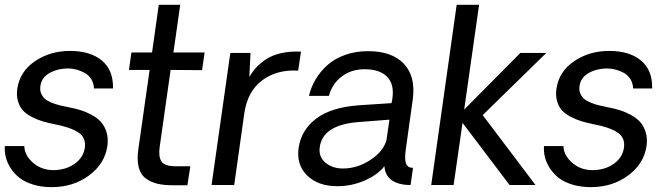

<svg xmlns="http://www.w3.org/2000/svg" viewBox="-22 -770 2774 799"><path d="M192.9 8.8Q150.4 8.8 115.7 -2Q81.1 -12.7 59.1 -30Q37.1 -47.4 22.5 -70.1Q7.8 -92.8 2.2 -115.7Q-3.4 -138.7 -2 -162.1H79.1Q80.1 -123.5 115.7 -92.5Q151.4 -61.5 202.1 -62Q253.4 -63 289.3 -88.9Q325.2 -114.7 331.1 -155.8Q336.4 -197.8 303.5 -219.2Q270.5 -240.7 205.1 -252.9Q176.8 -258.8 155.3 -265.1Q133.8 -271.5 110.8 -283.2Q87.9 -294.9 74 -309.8Q60.1 -324.7 53 -347.9Q45.9 -371.1 49.8 -399.9Q60.1 -472.2 123.3 -515.1Q186.5 -558.1 269 -558.1Q354.5 -558.1 402.3 -517.8Q450.2 -477.5 448.2 -401.9H369.1Q368.2 -424.3 357.4 -441.2Q346.7 -458 330.3 -466.8Q314 -475.6 298.6 -479.7Q283.2 -483.9 268.1 -484.9Q222.2 -486.3 186.5 -467.5Q150.9 -448.7 146 -411.1Q143.6 -394 149.4 -380.6Q155.3 -367.2 165 -358.6Q174.8 -350.1 192.9 -342.8Q210.9 -335.4 226.6 -331.8Q242.2 -328.1 266.1 -323.2Q293.5 -317.9 315.2 -311Q336.9 -304.2 360.6 -291.3Q384.3 -278.3 398.9 -261.7Q413.6 -245.1 421.4 -219.5Q429.2 -193.8 424.8 -162.1Q414.1 -88.4 348.4 -39.8Q282.7 8.8 192.9 8.8Z M697.8 1Q660.2 1 633.1 -5.4Q606 -11.7 584.5 -27.6Q563 -43.5 555.2 -74Q547.4 -104.5 553.7 -148.9L600.6 -479H514.6L524.9 -551.8H610.8L638.7 -750H728L699.7 -551.8H829.6L818.8 -478L688 -479L642.6 -159.2Q636.7 -118.7 649.7 -98.4Q662.6 -78.1 709 -78.1H770L757.8 1Z M1230.5 -555.2 1218.8 -476.1Q1130.9 -481.4 1069.3 -435.8Q1007.8 -390.1 994.6 -297.9L952.6 0H858.4L936.5 -549.8H1020.5L1015.6 -450.2Q1028.8 -472.2 1044.2 -489Q1059.6 -505.9 1084.7 -522.9Q1109.9 -540 1147 -548.6Q1184.1 -557.1 1230.5 -555.2Z M1381.8 4.9Q1302.2 4.9 1256.6 -39.3Q1210.9 -83.5 1220.7 -154.8Q1231.9 -230 1294.4 -276.9Q1356.9 -323.7 1472.7 -332L1607.4 -340.8L1610.8 -358.9Q1619.6 -419.9 1588.6 -450.9Q1557.6 -481.9 1495.6 -481.9Q1439.9 -481.9 1400.1 -451.7Q1360.4 -421.4 1346.7 -371.1H1263.7Q1272.5 -407.7 1291.7 -440.2Q1311 -472.7 1340.8 -499.3Q1370.6 -525.9 1414.1 -541.5Q1457.5 -557.1 1509.8 -557.1Q1609.4 -557.1 1658.9 -504.4Q1708.5 -451.7 1695.8 -356.9Q1692.9 -338.4 1666.5 -147Q1660.6 -105.5 1668.2 -88.1Q1675.8 -70.8 1696.8 -71.8L1686.5 0Q1674.3 0 1656.7 -2Q1583 -13.7 1577.6 -78.1Q1549.8 -42.5 1495.6 -18.8Q1441.4 4.9 1381.8 4.9ZM1404.8 -68.8Q1465.3 -68.8 1519.8 -104.7Q1574.2 -140.6 1586.4 -188L1598.6 -272L1471.7 -262.2Q1320.8 -251 1308.6 -157.2Q1303.2 -117.2 1332.5 -93Q1361.8 -68.8 1404.8 -68.8Z M1772.5 0 1878.4 -750H1971.7L1909.7 -314L2143.6 -549.8H2251.5L1986.8 -291L2206.5 0H2098.6L1902.8 -258.8L1865.7 0Z M2436.5 8.8Q2394 8.8 2359.4 -2Q2324.7 -12.7 2302.7 -30Q2280.8 -47.4 2266.1 -70.1Q2251.5 -92.8 2245.8 -115.7Q2240.2 -138.7 2241.7 -162.1H2322.8Q2323.7 -123.5 2359.4 -92.5Q2395 -61.5 2445.8 -62Q2497.1 -63 2533 -88.9Q2568.8 -114.7 2574.7 -155.8Q2580.1 -197.8 2547.1 -219.2Q2514.2 -240.7 2448.7 -252.9Q2420.4 -258.8 2398.9 -265.1Q2377.4 -271.5 2354.5 -283.2Q2331.5 -294.9 2317.6 -309.8Q2303.7 -324.7 2296.6 -347.9Q2289.6 -371.1 2293.5 -399.9Q2303.7 -472.2 2366.9 -515.1Q2430.2 -558.1 2512.7 -558.1Q2598.1 -558.1 2646 -517.8Q2693.8 -477.5 2691.9 -401.9H2612.8Q2611.8 -424.3 2601.1 -441.2Q2590.3 -458 2574 -466.8Q2557.6 -475.6 2542.2 -479.7Q2526.9 -483.9 2511.7 -484.9Q2465.8 -486.3 2430.2 -467.5Q2394.5 -448.7 2389.6 -411.1Q2387.2 -394 2393.1 -380.6Q2398.9 -367.2 2408.7 -358.6Q2418.5 -350.1 2436.5 -342.8Q2454.6 -335.4 2470.2 -331.8Q2485.8 -328.1 2509.8 -323.2Q2537.1 -317.9 2558.8 -311Q2580.6 -304.2 2604.2 -291.3Q2627.9 -278.3 2642.6 -261.7Q2657.2 -245.1 2665 -219.5Q2672.9 -193.8 2668.5 -162.1Q2657.7 -88.4 2592 -39.8Q2526.4 8.8 2436.5 8.8Z"/></svg>

Font: Oakes Grotesk
Style: Italic
Weight: 400
Italic angle: -8°
Designer: Samuel Oakes
Foundry: Samuel Oakes
Version: Version 1.000;PS 001.000;hotconv 1.0.88;makeotf.lib2.5.64775